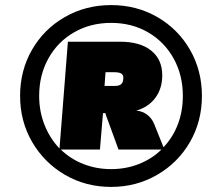

<svg xmlns="http://www.w3.org/2000/svg" viewBox="-20 -730 856 755"><path d="M774 -353Q774 -253 727 -171.5Q680 -90 598 -42.5Q516 5 417 5Q317 5 235.5 -42.5Q154 -90 106.5 -171.5Q59 -253 59 -353Q59 -453 106 -534.5Q153 -616 235 -663Q317 -710 417 -710Q517 -710 598.5 -663Q680 -616 727 -534.5Q774 -453 774 -353ZM699 -353Q699 -435 662.5 -500.5Q626 -566 562 -603Q498 -640 417 -640Q336 -640 271.5 -603Q207 -566 170.5 -500.5Q134 -435 134 -353Q134 -292 155 -239Q176 -186 214 -146L247 -566H452Q531 -566 574.5 -531Q618 -496 618 -434Q618 -382 591 -345.5Q564 -309 516 -295Q540 -293 558.5 -279Q577 -265 586 -243L623 -151Q660 -190 679.5 -241.5Q699 -293 699 -353ZM465 -425Q465 -436 456.5 -441Q448 -446 429 -446H395L391 -392H431Q449 -392 457 -399.5Q465 -407 465 -425ZM417 -65Q475 -65 526 -85Q577 -105 615 -142H446L396 -279Q396 -282 395 -283.5Q394 -285 394 -285H385L373 -142H219Q257 -105 308 -85Q359 -65 417 -65Z"/></svg>

Font: Nunito Sans Heavy Heavy
Style: Italic
Weight: 400
Italic angle: -4.541°
Designer: Vernon Adams
Foundry: Vernon Adams
Version: Version 2.002